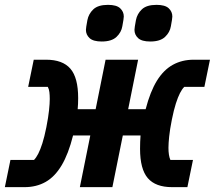

<svg xmlns="http://www.w3.org/2000/svg" viewBox="-31 -771 888 791"><path d="M-11 0 12 -112H109Q118 -121 126.5 -137.5Q135 -154 143.5 -180.5Q152 -207 160 -247Q168 -288 171 -316.5Q174 -345 174 -363Q174 -379 172.5 -391.5Q171 -404 166 -413H85L108 -525H159Q227 -525 259 -488Q291 -451 291 -367Q291 -354 290.5 -343Q290 -332 289 -321H363L404 -525H538L497 -321H569Q588 -394 615.5 -438.5Q643 -483 681 -504Q719 -525 767 -525H834L811 -413H728Q719 -404 710.5 -387.5Q702 -371 693.5 -344.5Q685 -318 677 -278Q669 -238 666 -209Q663 -180 663 -162Q663 -146 665 -133.5Q667 -121 671 -112H764L741 0H678Q610 0 578 -37Q546 -74 546 -158Q546 -172 546.5 -186Q547 -200 548 -213H475L432 0H298L341 -213H270Q251 -137 223 -90Q195 -43 157 -21.5Q119 0 70 0ZM388 -600Q353 -600 338 -614Q323 -628 323 -648Q323 -653 324.5 -662Q326 -671 329 -688Q334 -714 353.5 -732.5Q373 -751 414 -751Q449 -751 464 -737Q479 -723 479 -703Q479 -698 477.5 -689Q476 -680 473 -663Q469 -638 449 -619Q429 -600 388 -600ZM588 -600Q553 -600 538 -614Q523 -628 523 -648Q523 -653 524.5 -662Q526 -671 529 -688Q534 -714 553.5 -732.5Q573 -751 614 -751Q649 -751 664 -737Q679 -723 679 -703Q679 -698 677.5 -689Q676 -680 673 -663Q669 -638 649 -619Q629 -600 588 -600Z"/></svg>

Font: IBM Plex Sans
Style: Bold Italic
Weight: 700
Italic angle: -11.31°
Designer: Mike Abbink, Paul van der Laan, Pieter van Rosmalen
Foundry: Bold Monday
Version: Version 3.201